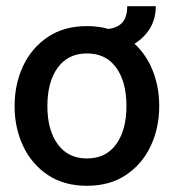

<svg xmlns="http://www.w3.org/2000/svg" viewBox="-20 -588 560 618"><path d="M260 10Q186 10 134 -24.8Q82 -59.5 54.5 -117.8Q27 -176 27 -246.5Q27 -317.5 54.5 -375.8Q82 -434 134 -469Q186 -504 260 -504Q333 -504 385.2 -469Q437.5 -434 465 -375.8Q492.5 -317.5 492.5 -246.5Q492.5 -176 465 -117.8Q437.5 -59.5 385.5 -24.8Q333.5 10 260 10ZM260 -78Q321 -78 354 -123.8Q387 -169.5 387 -247Q387 -324.5 354 -370.2Q321 -416 260 -416Q199 -416 165.8 -370.2Q132.5 -324.5 132.5 -246.5Q132.5 -169.5 165.8 -123.8Q199 -78 260 -78ZM314 -420.5V-494Q349.5 -494 369.5 -511.2Q389.5 -528.5 389.5 -568H481.5Q481.5 -523.5 458.5 -490.2Q435.5 -457 397.5 -438.8Q359.5 -420.5 314 -420.5Z"/></svg>

Font: Cabin SemiCondensedMedium
Style: Regular
Weight: 500
Width: 4
Designer: Pablo Impallari
Foundry: Pablo Impallari. http://www.impallari.com Igino Marini. http://www.ikern.com
Version: Version 3.001